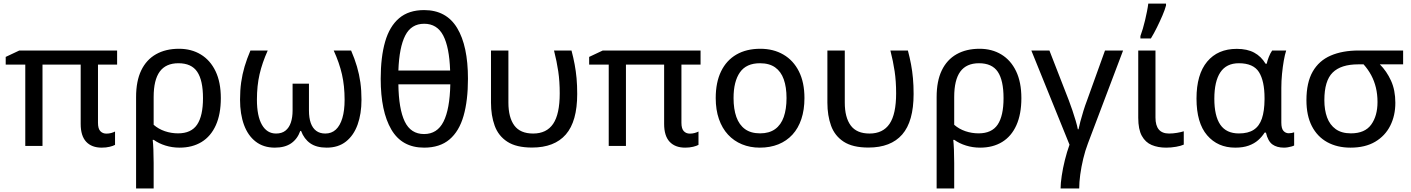

<svg xmlns="http://www.w3.org/2000/svg" viewBox="-20 -823 7958 1083"><path d="M580.1 -69.3Q594.7 -69.3 607.2 -72.8Q619.6 -76.2 628.9 -81.1V-5.9Q618.7 0 598.6 4.9Q578.6 9.8 553.7 9.8Q497.1 9.8 466.1 -23.4Q435.1 -56.6 435.1 -124V-458.5H219.7V0H122.6V-458.5H12.2V-502L88.9 -538.1H640.6V-458.5H532.7V-130.4Q532.7 -97.2 545.9 -83.3Q559.1 -69.3 580.1 -69.3Z M1225.6 -269.5Q1225.6 -179.2 1197.5 -116.7Q1169.4 -54.2 1117.2 -22.2Q1064.9 9.8 992.7 9.8Q951.2 9.8 913.3 -2Q875.5 -13.7 847.2 -34.2H841.3Q843.8 -14.6 845.2 20.5Q846.7 55.7 846.7 96.2V240.2H747.6V-275.4Q747.6 -365.7 776.6 -426Q805.7 -486.3 860.1 -517.1Q914.6 -547.9 989.7 -547.9Q1059.6 -547.9 1112.8 -515.6Q1166 -483.4 1195.8 -421.4Q1225.6 -359.4 1225.6 -269.5ZM986.3 -466.3Q915.5 -466.3 881.1 -419.2Q846.7 -372.1 846.7 -275.9V-119.1Q874 -95.2 909.9 -83Q945.8 -70.8 984.4 -70.8Q1058.6 -70.8 1091.8 -120.1Q1125 -169.4 1125 -269.5Q1125 -369.6 1092.5 -418Q1060.1 -466.3 986.3 -466.3Z M1960.4 -538.1Q1980.5 -491.7 1993.4 -447.8Q2006.3 -403.8 2012.7 -358.4Q2019 -313 2019 -260.3Q2019 -181.2 1997.1 -120.1Q1975.1 -59.1 1931.6 -24.7Q1888.2 9.8 1822.8 9.8Q1765.1 9.8 1730.2 -14.6Q1695.3 -39.1 1678.2 -84.5H1673.8Q1657.7 -39.1 1622.3 -14.6Q1586.9 9.8 1530.3 9.8Q1466.3 9.8 1422.4 -24.2Q1378.4 -58.1 1356.2 -118.9Q1334 -179.7 1334 -260.3Q1334 -313 1340.3 -358.4Q1346.7 -403.8 1359.6 -447.5Q1372.6 -491.2 1392.6 -538.1H1490.2Q1459 -468.8 1444.1 -404.1Q1429.2 -339.4 1429.2 -260.7Q1429.2 -168.5 1457.5 -119.1Q1485.8 -69.8 1537.1 -69.8Q1569.8 -69.8 1590.3 -86.2Q1610.8 -102.5 1620.6 -131.8Q1630.4 -161.1 1630.4 -199.7V-351.1H1722.7V-199.7Q1722.7 -158.2 1732.9 -129.2Q1743.2 -100.1 1763.7 -85Q1784.2 -69.8 1814.9 -69.8Q1850.1 -69.8 1874.3 -92Q1898.4 -114.3 1911.1 -157Q1923.8 -199.7 1923.8 -260.3Q1923.8 -338.4 1908.9 -403.6Q1894 -468.8 1862.3 -538.1Z M2619.6 -378.9Q2619.6 -255.9 2594.7 -169.2Q2569.8 -82.5 2515.4 -36.4Q2460.9 9.8 2372.1 9.8Q2247.1 9.8 2187.3 -92.5Q2127.4 -194.8 2127.4 -378.4Q2127.4 -501 2152.3 -587.6Q2177.2 -674.3 2231.2 -720.2Q2285.2 -766.1 2372.1 -766.1Q2497.6 -766.1 2558.6 -665Q2619.6 -564 2619.6 -378.9ZM2372.1 -66.9Q2446.3 -66.9 2481.7 -137Q2517.1 -207 2520 -347.2H2227.1Q2229 -208.5 2262.9 -137.7Q2296.9 -66.9 2372.1 -66.9ZM2372.6 -689Q2299.8 -689 2265.9 -622.8Q2231.9 -556.6 2227.1 -425.3H2519Q2514.6 -556.6 2480 -622.8Q2445.3 -689 2372.6 -689Z M2981 9.3Q2892.1 9.3 2841.6 -23.7Q2791 -56.6 2770.3 -114Q2749.5 -171.4 2749.5 -243.7V-538.1H2847.7V-244.6Q2847.7 -160.6 2881.1 -115.2Q2914.6 -69.8 2987.3 -69.8Q3063 -69.8 3100.1 -124.5Q3137.2 -179.2 3137.2 -296.4Q3137.2 -364.3 3128.9 -420.4Q3120.6 -476.6 3105 -538.1H3203.6Q3214.4 -497.6 3221.4 -459.7Q3228.5 -421.9 3232.2 -381.6Q3235.8 -341.3 3235.8 -293Q3235.8 -138.2 3171.6 -64.5Q3107.4 9.3 2981 9.3Z M3871.1 -69.3Q3885.7 -69.3 3898.2 -72.8Q3910.6 -76.2 3919.9 -81.1V-5.9Q3909.7 0 3889.6 4.9Q3869.6 9.8 3844.7 9.8Q3788.1 9.8 3757.1 -23.4Q3726.1 -56.6 3726.1 -124V-458.5H3510.7V0H3413.6V-458.5H3303.2V-502L3379.9 -538.1H3931.6V-458.5H3823.7V-130.4Q3823.7 -97.2 3836.9 -83.3Q3850.1 -69.3 3871.1 -69.3Z M4517.6 -270Q4517.6 -203.6 4500.2 -151.6Q4482.9 -99.6 4450 -63.7Q4417 -27.8 4370.6 -9Q4324.2 9.8 4265.6 9.8Q4210.9 9.8 4165.3 -9Q4119.6 -27.8 4086.4 -63.7Q4053.2 -99.6 4035.2 -151.6Q4017.1 -203.6 4017.1 -270Q4017.1 -358.4 4047.4 -420.7Q4077.6 -482.9 4134 -515.4Q4190.4 -547.9 4268.6 -547.9Q4342.8 -547.9 4398.9 -515.1Q4455.1 -482.4 4486.3 -420.4Q4517.6 -358.4 4517.6 -270ZM4117.7 -270Q4117.7 -208 4133.5 -163.3Q4149.4 -118.7 4182.4 -94.7Q4215.3 -70.8 4267.6 -70.8Q4318.8 -70.8 4352.1 -94.7Q4385.3 -118.7 4400.9 -163.3Q4416.5 -208 4416.5 -270Q4416.5 -331.5 4400.9 -375.5Q4385.3 -419.4 4352.3 -442.9Q4319.3 -466.3 4266.6 -466.3Q4189.5 -466.3 4153.6 -414.8Q4117.7 -363.3 4117.7 -270Z M4878.4 9.3Q4789.6 9.3 4739 -23.7Q4688.5 -56.6 4667.7 -114Q4647 -171.4 4647 -243.7V-538.1H4745.1V-244.6Q4745.1 -160.6 4778.6 -115.2Q4812 -69.8 4884.8 -69.8Q4960.4 -69.8 4997.6 -124.5Q5034.7 -179.2 5034.7 -296.4Q5034.7 -364.3 5026.4 -420.4Q5018.1 -476.6 5002.4 -538.1H5101.1Q5111.8 -497.6 5118.9 -459.7Q5126 -421.9 5129.6 -381.6Q5133.3 -341.3 5133.3 -293Q5133.3 -138.2 5069.1 -64.5Q5004.9 9.3 4878.4 9.3Z M5741.2 -269.5Q5741.2 -179.2 5713.1 -116.7Q5685.1 -54.2 5632.8 -22.2Q5580.6 9.8 5508.3 9.8Q5466.8 9.8 5429 -2Q5391.1 -13.7 5362.8 -34.2H5356.9Q5359.4 -14.6 5360.8 20.5Q5362.3 55.7 5362.3 96.2V240.2H5263.2V-275.4Q5263.2 -365.7 5292.2 -426Q5321.3 -486.3 5375.7 -517.1Q5430.2 -547.9 5505.4 -547.9Q5575.2 -547.9 5628.4 -515.6Q5681.6 -483.4 5711.4 -421.4Q5741.2 -359.4 5741.2 -269.5ZM5502 -466.3Q5431.2 -466.3 5396.7 -419.2Q5362.3 -372.1 5362.3 -275.9V-119.1Q5389.6 -95.2 5425.5 -83Q5461.4 -70.8 5500 -70.8Q5574.2 -70.8 5607.4 -120.1Q5640.6 -169.4 5640.6 -269.5Q5640.6 -369.6 5608.2 -418Q5575.7 -466.3 5502 -466.3Z M6314.9 -538.1 6116.7 -14.2Q6101.1 26.4 6090.1 72.5Q6079.1 118.7 6073.2 162.1Q6067.4 205.6 6067.4 240.2H5962.4Q5962.4 211.4 5968.8 168.7Q5975.1 126 5986.6 79.8Q5998 33.7 6012.7 -6.8L5797.4 -538.1H5899.4L6008.3 -258.3Q6018.1 -232.9 6028.8 -201.2Q6039.6 -169.4 6048.1 -140.4Q6056.6 -111.3 6059.6 -93.8H6063.5Q6066.4 -109.4 6074 -137.9Q6081.5 -166.5 6091.3 -198Q6101.1 -229.5 6110.4 -253.4L6212.9 -538.1Z M6497.6 -538.1V-160.2Q6497.6 -114.7 6516.6 -92.3Q6535.6 -69.8 6574.2 -69.8Q6596.2 -69.8 6619.1 -73.7Q6642.1 -77.6 6657.2 -82.5V-7.3Q6641.6 0 6613.8 4.9Q6585.9 9.8 6557.6 9.8Q6511.7 9.8 6476.3 -5.1Q6440.9 -20 6420.7 -56.6Q6400.4 -93.3 6400.4 -158.7V-538.1ZM6412.6 -606V-619.6Q6419.4 -638.2 6426.3 -661.1Q6433.1 -684.1 6439 -709.2Q6444.8 -734.4 6449.7 -758.5Q6454.6 -782.7 6457 -802.7H6557.1V-792Q6550.8 -768.1 6536.9 -735.6Q6522.9 -703.1 6506.1 -668.9Q6489.3 -634.8 6471.7 -606Z M6968.3 -70.3Q7020.5 -70.3 7052 -91.1Q7083.5 -111.8 7097.9 -154.3Q7112.3 -196.8 7112.8 -262.2V-269.5Q7112.8 -366.2 7081.3 -416.3Q7049.8 -466.3 6967.8 -466.3Q6897.5 -466.3 6863.5 -415Q6829.6 -363.8 6829.6 -266.1Q6829.6 -168.9 6863.3 -119.6Q6897 -70.3 6968.3 -70.3ZM6947.3 9.8Q6848.6 9.8 6788.8 -60.1Q6729 -129.9 6729 -267.1Q6729 -403.3 6789.1 -475.3Q6849.1 -547.4 6956.1 -547.4Q7015.1 -547.4 7054.4 -526.1Q7093.8 -504.9 7118.7 -463.4H7125Q7128.9 -481.4 7137 -502Q7145 -522.5 7155.8 -538.1H7234.9Q7227.5 -515.6 7221.4 -481Q7215.3 -446.3 7211.4 -406.2Q7207.5 -366.2 7207.5 -327.6V-131.8Q7207.5 -97.7 7219.7 -84.5Q7231.9 -71.3 7249.5 -71.3Q7257.3 -71.3 7266.4 -73Q7275.4 -74.7 7279.8 -76.7V-2.4Q7274.9 0.5 7265.4 3.2Q7255.9 5.9 7244.6 7.8Q7233.4 9.8 7222.7 9.8Q7182.1 9.8 7157 -8.5Q7131.8 -26.9 7120.6 -75.2H7113.3Q7098.6 -51.8 7076.9 -32.5Q7055.2 -13.2 7023.4 -1.7Q6991.7 9.8 6947.3 9.8Z M7850.6 -243.2Q7850.6 -170.9 7821.8 -113.8Q7793 -56.6 7736.8 -23.4Q7680.7 9.8 7597.7 9.8Q7522.5 9.8 7466.3 -21.2Q7410.2 -52.2 7379.6 -111.8Q7349.1 -171.4 7349.1 -257.8Q7349.1 -357.4 7384.5 -419.2Q7419.9 -481 7486.1 -509.5Q7552.2 -538.1 7643.6 -538.1H7894.5V-460H7763.2Q7801.8 -421.4 7826.2 -367.9Q7850.6 -314.5 7850.6 -243.2ZM7450.2 -257.8Q7450.2 -202.6 7465.6 -160.6Q7481 -118.7 7514.2 -94.7Q7547.4 -70.8 7600.1 -70.8Q7678.7 -70.8 7714.4 -120.1Q7750 -169.4 7750 -247.6Q7750 -290.5 7741 -328.4Q7731.9 -366.2 7714.4 -398.9Q7696.8 -431.6 7671.4 -460H7641.1Q7543.9 -460 7497.1 -413.8Q7450.2 -367.7 7450.2 -257.8Z"/></svg>

Font: Open Sans Medium
Style: Regular
Weight: 500
Designer: Monotype Design Team
Foundry: Monotype Imaging Inc.
Version: Version 3.000